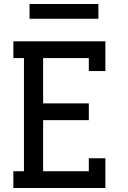

<svg xmlns="http://www.w3.org/2000/svg" viewBox="-20 -942 640 962"><path d="M47 0V-84H100V-651H47V-735H508V-586H425V-651H196V-424H425V-340H196V-84H425V-149H508V0ZM128 -848V-922H473V-848Z"/></svg>

Font: Iosevka HT Medium Extended
Style: Regular
Weight: 500
Width: 7
Monospace: yes
Designer: Belleve Invis
Foundry: Belleve Invis
Version: Version 32.3.0; ttfautohint (v1.8.4)